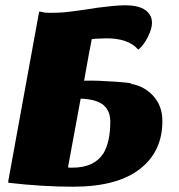

<svg xmlns="http://www.w3.org/2000/svg" viewBox="-20 -698 677 726"><path d="M254 -64H245Q243 -64 237 -65L285 -325Q344 -323 371 -301Q397 -279 397 -238Q397 -161 371 -118Q336 -64 254 -64ZM475 -381Q487 -384 417 -389Q346 -394 307 -393H298L316 -493L327 -550Q341 -552 353 -552L379 -553Q466 -554 503 -510Q531 -534 548 -579Q565 -624 539 -652Q513 -679 448 -678Q411 -677 350 -669Q231 -650 197 -650Q165 -649 152 -650Q148 -651 142 -652Q135 -654 128 -654L11 -12H12L11 -7Q140 8 256 8Q423 8 509 -59Q594 -125 594 -240Q594 -299 558 -337Q524 -373 475 -381Z"/></svg>

Font: Sansita One
Style: Regular
Weight: 400
Designer: Pablo Cosgaya
Foundry: Omnibus-Type
Version: Version 1.001